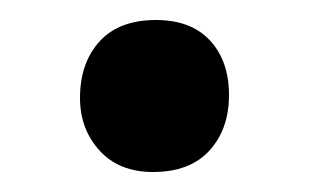

<svg xmlns="http://www.w3.org/2000/svg" viewBox="-20 -161 309 192"><path d="M136 -141Q171 -141 190 -120.5Q209 -100 209 -66Q209 -32 189.5 -10.5Q170 11 133 11Q99 11 79.5 -10.5Q60 -32 60 -63Q60 -98 79.5 -119.5Q99 -141 136 -141Z"/></svg>

Font: Amaranth
Style: Regular
Weight: 400
Designer: Gesine Todt
Foundry: Gesine Todt
Version: Version 1.000